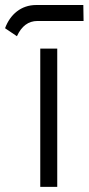

<svg xmlns="http://www.w3.org/2000/svg" viewBox="-53 -733 347 751"><path d="M104.5 -2H170.9V-543H104.5ZM88.4 -713.4C29.8 -713.4 -13.2 -676.8 -33.2 -622.6L13.2 -591.3C31.2 -630.9 58.1 -650.9 93.3 -650.9H273.9L272.9 -713.4Z"/></svg>

Font: Shabnam Light
Style: Regular
Weight: 300
Foundry: DejaVu fonts team - Redesigned by Saber Rastikerdar - Based on Vazir font
Version: Version 5.0.1